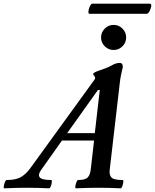

<svg xmlns="http://www.w3.org/2000/svg" viewBox="-98 -1018 840 1041"><path d="M-74 3Q-79 3 -77.5 -8Q-76 -19 -71.5 -30.5Q-67 -42 -62 -42Q-12 -42 15.5 -58Q43 -74 67 -107L412 -583Q418 -590 418 -595Q418 -600 413 -606Q407 -613 407 -616Q407 -625 441 -636Q460 -642 476 -648.5Q492 -655 507 -663Q520 -671 531.5 -674Q543 -677 551 -677Q568 -677 568 -655Q564 -638 559 -615.5Q554 -593 551 -564L497 -99Q493 -71 505.5 -56.5Q518 -42 567 -42Q572 -42 570.5 -30.5Q569 -19 565 -8Q561 3 556 3Q492 0 437 0Q380 0 314 3Q309 3 310.5 -8Q312 -19 316.5 -30.5Q321 -42 325 -42Q365 -42 378 -56.5Q391 -71 394 -99L412 -256H238L126 -98Q106 -71 117.5 -56.5Q129 -42 180 -42Q184 -42 183 -30.5Q182 -19 177.5 -8Q173 3 169 3Q103 0 48 0Q-10 0 -74 3ZM433 -530 266 -296H416L443 -530ZM518 -747Q490 -747 470 -767Q450 -787 450 -815Q450 -843 470 -863Q490 -883 518 -883Q546 -883 566 -863Q586 -843 586 -815Q586 -787 566 -767Q546 -747 518 -747ZM388 -943Q380 -943 381.5 -957Q383 -971 389.5 -984.5Q396 -998 403 -998H714Q724 -998 722 -984.5Q720 -971 712.5 -957Q705 -943 697 -943Z"/></svg>

Font: Junicode SmExp
Style: Bold Italic
Weight: 700
Width: 6
Italic angle: -11°
Designer: Peter S. Baker
Version: Version 2.205; ttfautohint (v1.8.4)